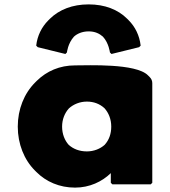

<svg xmlns="http://www.w3.org/2000/svg" viewBox="-20 -833 773 875"><path d="M263 -256C263 -289 275 -318 294 -339C315 -358 344 -370 376 -370C407 -370 434 -360 456 -340C475 -319 487 -290 487 -256C487 -223 477 -195 457 -173C437 -155 408 -143 376 -143C342 -143 314 -154 293 -173C275 -193 263 -222 263 -256ZM674 -454C674 -465 670 -474 662 -482L661 -483L654 -490C599 -545 382 -535 322 -535C252 -535 193 -509 148 -465L147 -464L140 -457C90 -407 61 -335 61 -256C61 -177 90 -105 139 -56L146 -49C190 -5 251 22 322 22C388 22 445 -5 485 -44V0L492 7H667L674 0ZM278 -587 285 -594C285 -594 289 -635 317 -666C331 -679 354 -690 384 -690C413 -690 433 -680 449 -666C476 -637 481 -594 481 -594L488 -587L614 -618L621 -625C616 -671 596 -711 566 -741L559 -748C518 -789 458 -813 384 -813C310 -813 250 -789 208 -748L207 -747L200 -740C170 -710 150 -670 145 -625L152 -618Z"/></svg>

Font: Hussar Woodtype
Style: Blk
Weight: 900
Foundry: Cannot Into Space Fonts
Version: Version 1.07